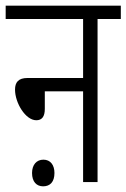

<svg xmlns="http://www.w3.org/2000/svg" viewBox="-20 -642 446 677"><path d="M0 -622V-575H273V-367H77C45 -367 33 -352 33 -326C33 -279 70 -218 108 -218C128 -218 138 -231 138 -258V-320H273V0H324V-575H406V-622ZM93 -32C93 -1 109 15 132 15C157 15 172 -1 172 -32C172 -60 158 -79 133 -79C109 -79 93 -61 93 -32Z"/></svg>

Font: Noto Sans Devanagari ExtraCondensed Light
Style: Regular
Weight: 300
Width: 2
Designer: Jelle Bosma - Monotype Design Team
Foundry: Monotype Imaging Inc.
Version: Version 2.004